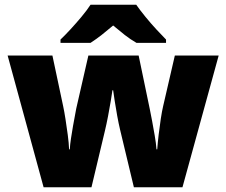

<svg xmlns="http://www.w3.org/2000/svg" viewBox="-20 -786 950 806"><path d="M484 -242Q478 -267 472 -300Q466 -333 461.5 -362.5Q457 -392 455 -407H452Q450 -392 445 -362Q440 -332 433.5 -298Q427 -264 420 -235L364 0H163L12 -553H200L245 -341Q250 -318 255 -285.5Q260 -253 264.5 -219.5Q269 -186 270 -159H273Q274 -179 278 -205Q282 -231 286.5 -257Q291 -283 295 -303Q299 -323 300 -330L351 -553H562L609 -327Q613 -308 618.5 -278.5Q624 -249 629.5 -217Q635 -185 637 -159H640Q642 -186 646 -220.5Q650 -255 655 -287.5Q660 -320 665 -341L714 -553H898L746 0H542ZM552 -766Q568 -743 590.5 -715.5Q613 -688 636.5 -662.5Q660 -637 677 -620V-606H553Q527 -621 504 -639Q481 -657 455 -679Q429 -657 407.5 -640Q386 -623 360 -606H234V-620Q253 -638 276.5 -663.5Q300 -689 322.5 -716Q345 -743 360 -766Z"/></svg>

Font: Noto Sans Khmer UI Black
Style: Regular
Weight: 900
Designer: Danh Hong and the Monotype Design Team
Foundry: Monotype Imaging Inc.
Version: Version 2.002; ttfautohint (v1.8.4.7-5d5b)